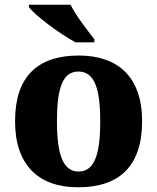

<svg xmlns="http://www.w3.org/2000/svg" viewBox="-20 -786 668 816"><path d="M301 -606H381V-619C352 -657 301 -721 280 -766H103V-756C128 -721 234 -642 301 -606ZM312 10C490 10 584 -83 584 -271C584 -458 482 -550 315 -550C137 -550 44 -458 44 -271C44 -83 145 10 312 10ZM314 -57C247 -57 222 -131 222 -271C222 -411 246 -482 313 -482C381 -482 406 -411 406 -271C406 -131 382 -57 314 -57Z"/></svg>

Font: Noto Serif Malayalam ExtraBold
Style: Regular
Weight: 800
Designer: Indian type Foundry, Jelle Bosma, Monotype Design Team
Foundry: Monotype Imaging Inc.
Version: Version 2.104